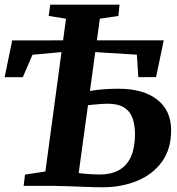

<svg xmlns="http://www.w3.org/2000/svg" viewBox="-26 -789 750 815"><path d="M410.6 5.9Q381.4 5.9 341 4.4Q300.6 2.9 262 1.5Q223.5 0 199.9 0H74.4L80.1 -47.9L166.6 -61L254.2 -709.6L180.6 -721.4L187.4 -769.3H481.4L476.6 -721.4L397.8 -709.6L308.1 -55Q315.9 -53 332.8 -51.5Q349.7 -50 367.6 -49.1Q385.6 -48.3 395.8 -48.3Q448.2 -48.3 481.7 -68.4Q515.2 -88.5 531.1 -126.8Q547 -165.1 547 -219.2Q547 -258.2 536.6 -287.4Q526.2 -316.5 500.8 -332.6Q475.3 -348.8 430 -348.8Q419 -348.8 399.6 -347.4Q380.2 -346 363.5 -344.2Q346.9 -342.4 342.9 -341.1L347.8 -401.7Q363.5 -404.6 382.8 -406.9Q402 -409.3 425.7 -410.8Q449.3 -412.3 477.9 -412.3Q581.6 -412.3 641 -366.3Q700.4 -320.4 700.4 -235.8Q700.4 -154.9 660.4 -101Q620.5 -47.2 554.6 -20.7Q488.7 5.9 410.6 5.9ZM-6.4 -461.2 25.9 -617.6 669 -617.8 636.4 -461.5H561.1L555 -556.9L292.4 -573.1L111.9 -556.6L70.8 -461.2Z"/></svg>

Font: Merriweather Light
Style: Italic
Weight: 300
Italic angle: -7.8°
Designer: Eben Sorkin
Foundry: Eben Sorkin
Version: Version 2.101